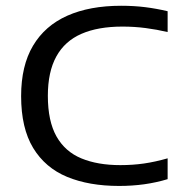

<svg xmlns="http://www.w3.org/2000/svg" viewBox="-20 -622 618 650"><path d="M383 7.5Q281.5 7.5 207.2 -23.2Q133 -54 92.2 -121.2Q51.5 -188.5 51.5 -296.5Q51.5 -399.5 91.8 -467.2Q132 -535 207.8 -568.8Q283.5 -602.5 390 -602.5Q433 -602.5 471.2 -597.8Q509.5 -593 547.5 -584V-513.5Q511.5 -522 473.2 -527Q435 -532 394.5 -532Q312 -532 255.8 -507.5Q199.5 -483 170.8 -431Q142 -379 142 -297.5Q142 -212 171.2 -160.2Q200.5 -108.5 255.5 -85.8Q310.5 -63 387.5 -63Q429.5 -63 467.5 -68.5Q505.5 -74 547.5 -86V-15.5Q509.5 -4 468.5 1.8Q427.5 7.5 383 7.5Z"/></svg>

Font: Encode Sans SC Expanded
Style: Regular
Weight: 400
Width: 7
Designer: Multiple Designers
Foundry: Impallari Type
Version: Version 3.002